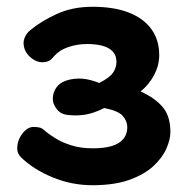

<svg xmlns="http://www.w3.org/2000/svg" viewBox="-20 -928 555 567"><path d="M252.9 -381Q191.9 -381 135.4 -404.3Q78.9 -427.6 41.9 -463.6Q30.9 -474.6 30.9 -489.6Q30.9 -513.6 46.1 -533.4Q61.2 -553.2 79.2 -553.2Q86.7 -553.2 95.8 -551.6Q104.9 -550 115.9 -539Q126.9 -530 145.6 -518.5Q164.2 -507 191.6 -498.5Q219 -490 253.9 -490Q287.9 -490 310.4 -496.8Q332.9 -503.7 344.4 -517.9Q355.9 -532.1 355.9 -552.1Q355.9 -570.1 342.8 -585.4Q329.8 -600.7 287.9 -609Q272.9 -601 254.3 -595Q235.8 -589 215.4 -587.6Q195 -586.2 174.1 -589.4Q156.4 -593 146.2 -607.5Q135.9 -622 135.9 -636Q135.9 -654 145.8 -668.7Q155.7 -683.4 174.8 -689.8Q197.6 -697.3 221.7 -695.7Q245.9 -694 272.9 -683Q303.6 -698.3 313.7 -713.3Q323.9 -728.3 323.9 -744.9Q323.9 -763.9 313.2 -775.6Q302.6 -787.3 283 -792.7Q263.4 -798 237.4 -798Q208.4 -798 181.7 -789Q154.9 -780 137.9 -760Q130.2 -750.6 122.6 -747.3Q114.9 -744.1 105.9 -744.1Q85.4 -744.1 67.5 -761.1Q49.6 -778.1 49.6 -802Q49.6 -810 54.6 -820.5Q59.6 -831 69.6 -839Q100.6 -865 147.2 -886.5Q193.8 -908 253.2 -908Q317.2 -908 361.1 -890.6Q404.9 -873.2 427.6 -841.3Q450.2 -809.4 450.2 -765.1Q450.2 -735.2 435.2 -706.6Q420.2 -678 395.2 -658Q437.2 -639 460.2 -612.1Q483.2 -585.2 483.2 -538.1Q483.2 -516 471.4 -489.2Q459.7 -462.4 433.3 -437.8Q406.9 -413.2 362.6 -397.1Q318.2 -381 252.9 -381Z"/></svg>

Font: Playpen Sans
Style: Regular
Weight: 400
Designer: Laura Meseguer, Veronika Burian, José Scaglione, Kostas Bartsokas, Vera Evstafieva, Tom Grace, Yorlmar Campos
Foundry: TypeTogether
Version: Version 2.000